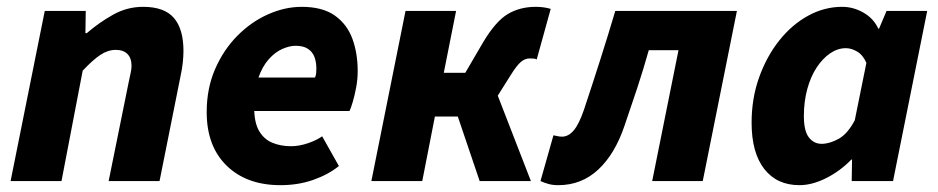

<svg xmlns="http://www.w3.org/2000/svg" viewBox="-20 -530 2745 562"><path d="M11 0 111 -498H231L230 -433H234Q270 -464 311 -487Q352 -510 399 -510Q461 -510 489 -477.5Q517 -445 517 -381Q517 -365 515 -346.5Q513 -328 509 -310L447 0H298L357 -291Q360 -306 362.5 -317Q365 -328 365 -337Q365 -360 353 -372Q341 -384 319 -384Q296 -384 274 -369.5Q252 -355 222 -323L160 0Z M801 12Q702 12 643.5 -45Q585 -102 585 -202Q585 -271 609.5 -327.5Q634 -384 674.5 -425Q715 -466 764.5 -488Q814 -510 863 -510Q924 -510 960 -484.5Q996 -459 1011.5 -416.5Q1027 -374 1027 -322Q1027 -298 1022.5 -274Q1018 -250 1012.5 -231.5Q1007 -213 1003 -205H695L707 -303H902Q905 -310 905.5 -316Q906 -322 906 -330Q906 -348 900.5 -363Q895 -378 881.5 -387Q868 -396 845 -396Q828 -396 807 -387Q786 -378 767 -357Q748 -336 736 -301.5Q724 -267 724 -216Q724 -171 738.5 -146.5Q753 -122 777.5 -112Q802 -102 832 -102Q855 -102 880.5 -110.5Q906 -119 923 -131L972 -44Q941 -19 897 -3.5Q853 12 801 12Z M1067 0 1167 -498H1315L1279 -317H1342L1394 -406Q1431 -468 1466.5 -489Q1502 -510 1548 -510Q1572 -510 1592 -504L1551 -356Q1547 -358 1542.5 -358.5Q1538 -359 1530 -359Q1517 -359 1505 -349Q1493 -339 1476 -312L1437 -250L1534 0H1384L1320 -189H1253L1216 0Z M1614 12Q1598 12 1585.5 8.5Q1573 5 1562 0L1600 -134Q1606 -133 1612 -131.5Q1618 -130 1625 -130Q1644 -130 1659.5 -148.5Q1675 -167 1689 -208Q1713 -280 1736 -352Q1759 -424 1781 -498H2137L2037 0H1889L1966 -383H1879Q1863 -326 1845 -271.5Q1827 -217 1808 -162Q1780 -79 1731 -33.5Q1682 12 1614 12Z M2320 12Q2254 12 2217 -35.5Q2180 -83 2180 -171Q2180 -242 2202 -303.5Q2224 -365 2261 -411.5Q2298 -458 2345.5 -484Q2393 -510 2445 -510Q2478 -510 2507.5 -493Q2537 -476 2551 -446H2553L2575 -498H2694L2594 0H2473L2474 -63H2472Q2439 -29 2398 -8.5Q2357 12 2320 12ZM2385 -109Q2408 -109 2434.5 -123.5Q2461 -138 2482 -178L2516 -346Q2506 -369 2489 -379Q2472 -389 2456 -389Q2432 -389 2410 -374Q2388 -359 2370.5 -332.5Q2353 -306 2343 -269.5Q2333 -233 2333 -190Q2333 -147 2347.5 -128Q2362 -109 2385 -109Z"/></svg>

Font: Source Sans 3 ExtraBold
Style: Italic
Weight: 800
Italic angle: -11°
Version: Version 3.052;hotconv 1.1.0;makeotfexe 2.6.0